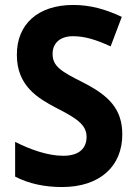

<svg xmlns="http://www.w3.org/2000/svg" viewBox="-20 -744 550 774"><path d="M473 -202C473 -307 416 -360 314 -412C227 -456 192 -476 192 -527C192 -569 221 -598 274 -598C322 -598 367 -584 426 -557L471 -676C405 -707 344 -724 275 -724C134 -724 47 -647 48 -522C48 -398 133 -348 205 -310C285 -269 329 -243 329 -192C329 -148 301 -116 235 -116C172 -116 103 -141 41 -172V-32C97 -3 161 10 230 10C383 10 473 -74 473 -202Z"/></svg>

Font: Noto Sans Myanmar SemiCondensed
Style: Bold
Weight: 700
Width: 4
Designer: Monotype Design Team
Foundry: Monotype Imaging Inc.
Version: Version 2.107